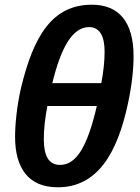

<svg xmlns="http://www.w3.org/2000/svg" viewBox="-20 -785 596 815"><path d="M44 -204C44 -75 98 10 225 10C394 10 478 -135 523 -345C540 -424 547 -492 547 -546C547 -694 483 -765 370 -765C201 -765 122 -631 69 -411C52 -336 44 -260 44 -204ZM202 -432C239 -584 288 -670 358 -670C403 -670 424 -632 424 -566C424 -524 419 -480 410 -432ZM166 -194C166 -237 171 -282 181 -335H391C352 -167 306 -85 235 -85C187 -85 166 -123 166 -194Z"/></svg>

Font: Noto Sans SemiBold
Style: Italic
Weight: 600
Italic angle: -12°
Designer: Monotype Design Team
Foundry: Monotype Imaging Inc.
Version: Version 2.013